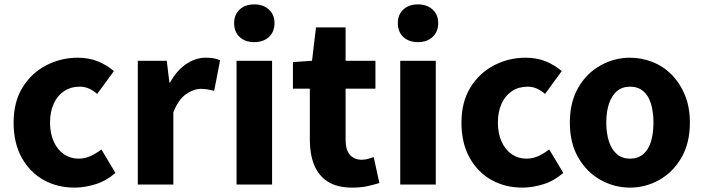

<svg xmlns="http://www.w3.org/2000/svg" viewBox="-20 -841 3206 875"><path d="M320 14Q241 14 178.5 -21Q116 -56 79 -122.5Q42 -189 42 -282Q42 -376 82.5 -442Q123 -508 190 -543Q257 -578 334 -578Q386 -578 427 -561Q468 -544 499 -517L423 -413Q403 -430 384 -438Q365 -446 344 -446Q303 -446 272.5 -426Q242 -406 225 -369Q208 -332 208 -282Q208 -233 225 -195.5Q242 -158 271.5 -138Q301 -118 338 -118Q367 -118 393 -130Q419 -142 442 -160L506 -53Q465 -17 415.5 -1.5Q366 14 320 14Z M608 0V-564H740L752 -465H755Q786 -521 829 -549.5Q872 -578 916 -578Q940 -578 955.5 -575Q971 -572 983 -566L956 -427Q940 -431 926.5 -433.5Q913 -436 895 -436Q863 -436 828 -412Q793 -388 770 -329V0Z M1058 0V-564H1220V0ZM1139 -649Q1097 -649 1072 -672.5Q1047 -696 1047 -736Q1047 -774 1072 -797.5Q1097 -821 1139 -821Q1180 -821 1205.5 -797.5Q1231 -774 1231 -736Q1231 -696 1205.5 -672.5Q1180 -649 1139 -649Z M1585 14Q1516 14 1473.5 -13.5Q1431 -41 1411.5 -90Q1392 -139 1392 -203V-437H1315V-558L1402 -564L1420 -716H1555V-564H1691V-437H1555V-204Q1555 -157 1575 -135Q1595 -113 1629 -113Q1643 -113 1657.5 -117Q1672 -121 1683 -125L1709 -7Q1687 0 1656.5 7Q1626 14 1585 14Z M1804 0V-564H1966V0ZM1885 -649Q1843 -649 1818 -672.5Q1793 -696 1793 -736Q1793 -774 1818 -797.5Q1843 -821 1885 -821Q1926 -821 1951.5 -797.5Q1977 -774 1977 -736Q1977 -696 1951.5 -672.5Q1926 -649 1885 -649Z M2361 14Q2282 14 2219.5 -21Q2157 -56 2120 -122.5Q2083 -189 2083 -282Q2083 -376 2123.5 -442Q2164 -508 2231 -543Q2298 -578 2375 -578Q2427 -578 2468 -561Q2509 -544 2540 -517L2464 -413Q2444 -430 2425 -438Q2406 -446 2385 -446Q2344 -446 2313.5 -426Q2283 -406 2266 -369Q2249 -332 2249 -282Q2249 -233 2266 -195.5Q2283 -158 2312.5 -138Q2342 -118 2379 -118Q2408 -118 2434 -130Q2460 -142 2483 -160L2547 -53Q2506 -17 2456.5 -1.5Q2407 14 2361 14Z M2851 14Q2780 14 2717 -21Q2654 -56 2615.5 -122.5Q2577 -189 2577 -282Q2577 -376 2615.5 -442Q2654 -508 2717 -543Q2780 -578 2851 -578Q2904 -578 2953.5 -558.5Q3003 -539 3041 -500.5Q3079 -462 3101.5 -407.5Q3124 -353 3124 -282Q3124 -189 3085.5 -122.5Q3047 -56 2984.5 -21Q2922 14 2851 14ZM2851 -118Q2887 -118 2911 -138Q2935 -158 2946.5 -195.5Q2958 -233 2958 -282Q2958 -332 2946.5 -369Q2935 -406 2911 -426Q2887 -446 2851 -446Q2816 -446 2792 -426Q2768 -406 2755.5 -369Q2743 -332 2743 -282Q2743 -233 2755.5 -195.5Q2768 -158 2792 -138Q2816 -118 2851 -118Z"/></svg>

Font: Noto Sans HK Thin ExtraBold
Style: Regular
Weight: 800
Version: Version 2.004-H2;hotconv 1.0.118;makeotfexe 2.5.65603